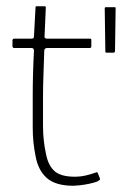

<svg xmlns="http://www.w3.org/2000/svg" viewBox="-20 -596 391 616"><path d="M216 0Q158 0 130 -25Q102 -50 94 -96Q85 -139 85 -187Q85 -235 85 -287Q85 -324 86 -360.5Q87 -397 89 -433Q89 -442 81 -442H24Q23 -442 21.5 -444Q20 -446 20 -446V-468Q20 -468 21.5 -470Q23 -472 24 -472H81Q85 -472 87 -473.5Q89 -475 89 -480L94 -572Q94 -576 97 -576H123Q125 -576 126 -575Q127 -574 127 -572L123 -481Q122 -477 124 -474.5Q126 -472 130 -472H269Q271 -472 272 -471Q273 -470 273 -468V-446Q273 -446 272 -444Q271 -442 269 -442H130Q128 -442 125 -440Q122 -438 122 -433Q121 -396 119.5 -358.5Q118 -321 118 -283Q118 -239 118 -192Q118 -145 128 -100Q135 -65 155 -47Q175 -29 221 -29Q237 -29 253 -32.5Q269 -36 286 -42Q290 -44 291.5 -43.5Q293 -43 294 -40L300 -25Q302 -21 300 -19Q298 -17 293 -14Q283 -10 266.5 -6.5Q250 -3 235.5 -1.5Q221 0 216 0ZM321 -427Q320 -427 319 -428Q318 -429 318 -431L316 -569Q316 -571 317 -572Q318 -573 320 -573H348Q350 -573 350.5 -572Q351 -571 351 -569L349 -431Q348 -429 347 -428Q346 -427 344 -427Z"/></svg>

Font: Glory Thin Thin
Style: Regular
Weight: 250
Version: Version 1.011